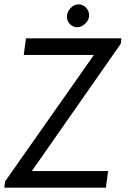

<svg xmlns="http://www.w3.org/2000/svg" viewBox="-31 -860 615 881"><path d="M-8 -27 400 -608H78L88 -684H526L523 -659L115 -75H465L455 1H-11ZM276 -784Q276 -805 292.5 -822.5Q309 -840 329 -840Q349 -840 363.5 -825Q378 -810 378 -790Q378 -769 360.5 -752Q343 -735 323 -735Q304 -735 290 -749.5Q276 -764 276 -784Z"/></svg>

Font: Bellota Text
Style: Bold Italic
Weight: 700
Italic angle: -7.5°
Designer: Kemie Guaida
Foundry: Kemie Guaida
Version: Version 4.001